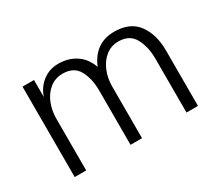

<svg xmlns="http://www.w3.org/2000/svg" viewBox="-96 -697 1017 897"><g transform="rotate(-30 412.0 -248.5)"><path d="M85 -487.8H147V-396Q161.6 -440.9 198 -469Q234.4 -497.1 282.2 -497.1Q336.4 -497.1 377 -470.2Q417.5 -443.4 435.1 -392.1Q456.1 -443.4 493.4 -469.7Q530.8 -496.1 583 -496.1Q668.9 -496.1 709.5 -440.9Q750 -385.7 750 -298.8V0H688V-291Q688 -355 662.8 -400.9Q637.7 -446.8 578.1 -446.8Q538.1 -446.8 508.8 -423.1Q479.5 -399.4 463.9 -361.1Q448.2 -322.8 448.2 -279.8V0H386.2V-293Q386.2 -357.4 361.6 -402.1Q336.9 -446.8 276.9 -446.8Q236.8 -446.8 207.3 -423.1Q177.7 -399.4 162.4 -361.1Q147 -322.8 147 -279.8V0H85Z"/></g></svg>

Font: Acari Sans Light
Style: Regular
Weight: 300
Designer: Alfredo Marco Pradil and Stefan Peev
Foundry: Hanken Design Co.
Version: Version 1.045;January 11, 2019;FontCreator 11.5.0.2425 64-bi